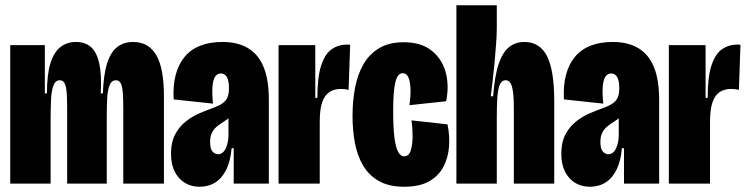

<svg xmlns="http://www.w3.org/2000/svg" viewBox="-20 -700 2848 732"><path d="M19 0V-306V-528H151V-344H159Q159 -417 172.5 -459.5Q186 -502 211 -521Q236 -540 269 -540Q305 -540 327 -520.5Q349 -501 358.5 -458Q368 -415 364 -344H372Q375 -418 389 -460.5Q403 -503 428 -521.5Q453 -540 487 -540Q518 -540 540 -527Q562 -514 576.5 -488.5Q591 -463 598 -424Q605 -385 605 -332V0H450V-288Q450 -325 448 -348.5Q446 -372 440 -383Q434 -394 422 -394Q405 -394 397.5 -374.5Q390 -355 388.5 -322.5Q387 -290 387 -252V0H236V-290Q236 -326 234 -349Q232 -372 226 -383Q220 -394 208 -394Q191 -394 183.5 -373.5Q176 -353 174.5 -319Q173 -285 173 -244V0Z M741 12Q709 12 684.5 -3Q660 -18 646 -46Q632 -74 632 -113Q632 -158 648 -188Q664 -218 689 -237.5Q714 -257 741.5 -268.5Q769 -280 791 -288Q816 -297 829.5 -307Q843 -317 848 -330.5Q853 -344 853 -364Q853 -392 845 -406Q837 -420 822 -420Q808 -420 800 -407.5Q792 -395 790 -369.5Q788 -344 792 -305L642 -321Q639 -374 650 -415Q661 -456 684.5 -484Q708 -512 744 -526Q780 -540 828 -540Q886 -540 925.5 -516.5Q965 -493 985 -444.5Q1005 -396 1005 -319V-192Q1005 -160 1005 -128Q1005 -96 1005 -64Q1005 -32 1005 0H871Q871 -34 871 -67.5Q871 -101 871 -135H863Q859 -87 843 -54Q827 -21 801 -4.5Q775 12 741 12ZM811 -112Q821 -112 828.5 -118Q836 -124 841 -135Q846 -146 848.5 -159Q851 -172 851 -185V-256L872 -272Q864 -260 854 -251.5Q844 -243 833.5 -236.5Q823 -230 813.5 -223Q804 -216 797 -208Q790 -200 785.5 -188Q781 -176 781 -159Q781 -132 790.5 -122Q800 -112 811 -112Z M1042 0V-297V-528H1182V-327H1190Q1190 -408 1205 -452Q1220 -496 1245.5 -513Q1271 -530 1301 -530Q1305 -530 1308 -530Q1311 -530 1315 -529L1309 -357Q1303 -359 1295.5 -360Q1288 -361 1280 -361Q1253 -361 1235 -348.5Q1217 -336 1208 -309Q1199 -282 1199 -236V0Z M1521 12Q1464 12 1426 -9Q1388 -30 1365.5 -67Q1343 -104 1333.5 -153Q1324 -202 1324 -258Q1324 -314 1333.5 -364.5Q1343 -415 1365 -454Q1387 -493 1425 -516Q1463 -539 1519 -539Q1585 -539 1625 -507.5Q1665 -476 1679 -425Q1693 -374 1681 -314L1541 -299Q1546 -334 1545 -361.5Q1544 -389 1537 -405Q1530 -421 1515 -421Q1504 -421 1497 -410.5Q1490 -400 1486 -380.5Q1482 -361 1480.5 -334.5Q1479 -308 1479 -276Q1479 -216 1483.5 -178Q1488 -140 1497.5 -122Q1507 -104 1521 -104Q1539 -104 1546 -126.5Q1553 -149 1553 -181Q1553 -213 1549 -241L1686 -226Q1695 -184 1692 -142Q1689 -100 1671 -65Q1653 -30 1616.5 -9Q1580 12 1521 12Z M1720 0V-304V-680H1874V-592Q1874 -568 1871.5 -533.5Q1869 -499 1865.5 -461.5Q1862 -424 1858 -390Q1854 -356 1851 -333H1860Q1866 -412 1881.5 -457Q1897 -502 1921.5 -521Q1946 -540 1979 -540Q2038 -540 2065.5 -486Q2093 -432 2093 -315V0H1939V-288Q1939 -345 1932 -369.5Q1925 -394 1908 -394Q1892 -394 1885 -376.5Q1878 -359 1876 -327Q1874 -295 1874 -252V0Z M2229 12Q2197 12 2172.5 -3Q2148 -18 2134 -46Q2120 -74 2120 -113Q2120 -158 2136 -188Q2152 -218 2177 -237.5Q2202 -257 2229.5 -268.5Q2257 -280 2279 -288Q2304 -297 2317.5 -307Q2331 -317 2336 -330.5Q2341 -344 2341 -364Q2341 -392 2333 -406Q2325 -420 2310 -420Q2296 -420 2288 -407.5Q2280 -395 2278 -369.5Q2276 -344 2280 -305L2130 -321Q2127 -374 2138 -415Q2149 -456 2172.5 -484Q2196 -512 2232 -526Q2268 -540 2316 -540Q2374 -540 2413.5 -516.5Q2453 -493 2473 -444.5Q2493 -396 2493 -319V-192Q2493 -160 2493 -128Q2493 -96 2493 -64Q2493 -32 2493 0H2359Q2359 -34 2359 -67.5Q2359 -101 2359 -135H2351Q2347 -87 2331 -54Q2315 -21 2289 -4.5Q2263 12 2229 12ZM2299 -112Q2309 -112 2316.5 -118Q2324 -124 2329 -135Q2334 -146 2336.5 -159Q2339 -172 2339 -185V-256L2360 -272Q2352 -260 2342 -251.5Q2332 -243 2321.5 -236.5Q2311 -230 2301.5 -223Q2292 -216 2285 -208Q2278 -200 2273.5 -188Q2269 -176 2269 -159Q2269 -132 2278.5 -122Q2288 -112 2299 -112Z M2530 0V-297V-528H2670V-327H2678Q2678 -408 2693 -452Q2708 -496 2733.5 -513Q2759 -530 2789 -530Q2793 -530 2796 -530Q2799 -530 2803 -529L2797 -357Q2791 -359 2783.5 -360Q2776 -361 2768 -361Q2741 -361 2723 -348.5Q2705 -336 2696 -309Q2687 -282 2687 -236V0Z"/></svg>

Font: Bricolage Grotesque 96pt ExtraBold Condensed
Style: Regular
Weight: 800
Width: 3
Version: Version 1.001;gftools[0.9.33.dev8+g029e19f]